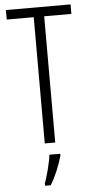

<svg xmlns="http://www.w3.org/2000/svg" viewBox="-62 -750 482 1006"><g transform="rotate(-5 179.5 -246.5)"><path d="M206 0V-664H349V-714H9V-664H151V0ZM227 71V61H170C166 101 146 174 133 210V221H163C190 178 214 118 227 71Z"/></g></svg>

Font: Noto Sans Armenian ExtraCondensed Light
Style: Regular
Weight: 300
Width: 2
Designer: Monotype Design Team
Foundry: Monotype Imaging Inc.
Version: Version 2.008